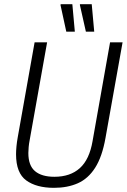

<svg xmlns="http://www.w3.org/2000/svg" viewBox="-20 -889 608 921"><path d="M239 12Q155 12 106 -23.5Q57 -59 57 -149Q57 -166 59 -187Q61 -208 65 -230L146 -686H206L122 -215Q119 -200 117.5 -183.5Q116 -167 116 -155Q116 -95 148 -68Q180 -41 241 -41Q317 -41 363 -82.5Q409 -124 424 -212L508 -686H568L486 -227Q470 -137 436.5 -84.5Q403 -32 353.5 -10Q304 12 239 12ZM298 -737 270 -866 272 -869H327L339 -737ZM392 -737 363 -866 364 -869H420L432 -737Z"/></svg>

Font: Archivo Condensed ExtraLight
Style: Italic
Weight: 250
Width: 3
Italic angle: -10°
Designer: Hector Gatti
Foundry: Omnibus-Type
Version: Version 2.001